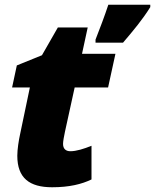

<svg xmlns="http://www.w3.org/2000/svg" viewBox="-20 -780 654 810"><path d="M383 -613V-600H499C544 -653 581 -697 614 -750V-760H437C423 -717 400 -656 383 -613ZM200 10C272 10 325 -3 366 -23V-165C334 -152 302 -142 277 -142C259 -142 246 -151 246 -173C246 -184 250 -205 254 -224L295 -411H436L467 -553H326L350 -664H224L157 -547L51 -504L31 -411H106L65 -215C59 -188 53 -150 53 -123C53 -29 104 10 200 10Z"/></svg>

Font: Noto Sans Black
Style: Italic
Weight: 900
Italic angle: -12°
Designer: Monotype Design Team
Foundry: Monotype Imaging Inc.
Version: Version 2.013